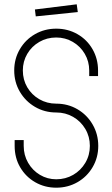

<svg xmlns="http://www.w3.org/2000/svg" viewBox="-20 -855 522 891"><path d="M48 -178V-205H90V-178Q90 -135 110.5 -99.5Q131 -64 165.5 -43.5Q200 -23 241 -23Q284 -23 319.5 -43.5Q355 -64 376 -99.5Q397 -135 397 -178Q397 -221 376 -256.5Q355 -292 319.5 -312.5Q284 -333 241 -333Q187 -333 142.5 -359Q98 -385 72 -429.5Q46 -474 46 -528Q46 -582 72 -626.5Q98 -671 142.5 -696.5Q187 -722 241 -722Q295 -722 339.5 -696.5Q384 -671 409.5 -626.5Q435 -582 435 -528V-502H394V-528Q394 -570 373.5 -605Q353 -640 318 -660.5Q283 -681 241 -681Q198 -681 162.5 -660.5Q127 -640 106.5 -605Q86 -570 86 -528Q86 -485 106.5 -450Q127 -415 162.5 -394.5Q198 -374 241 -374Q295 -374 339.5 -348Q384 -322 410 -277Q436 -232 436 -178Q436 -124 410 -79.5Q384 -35 339.5 -9.5Q295 16 241 16Q188 16 144 -9Q100 -34 74 -78Q48 -122 48 -178ZM142 -811 336 -835 341 -799 146 -779Z"/></svg>

Font: Lineal Thin
Style: Regular
Weight: 200
Designer: Created by Frank Adebiaye with contributions from Anton Moglia & Ariel Martín Pérez
Created by Frank ADEBIAYE with FontF
Foundry: Velvetyne Type Foundry
Version: Version 2.000;Glyphs 3.2 (3227)